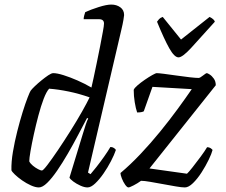

<svg xmlns="http://www.w3.org/2000/svg" viewBox="-20 -820 990 840"><path d="M150 0Q135 0 115 -9Q95 -18 76.5 -31Q58 -44 45 -56.5Q32 -69 30 -75Q29 -111 36.5 -155.5Q44 -200 55.5 -245.5Q67 -291 79 -329.5Q91 -368 101 -393.5Q111 -419 114 -423Q119 -430 132 -442.5Q145 -455 161 -468Q177 -481 191 -490.5Q205 -500 213 -500Q230 -500 258.5 -491Q287 -482 319 -468Q351 -454 380 -437Q383 -448 389 -477Q395 -506 403 -543.5Q411 -581 418 -617.5Q425 -654 430 -681Q435 -708 435 -717Q435 -736 413 -736H346Q346 -743 348.5 -752.5Q351 -762 353 -767Q377 -778 411.5 -789Q446 -800 467 -800Q490 -800 506.5 -788Q523 -776 523 -754Q523 -751 520 -733Q517 -715 511 -690L365 -65L376 -58Q385 -68 401.5 -89Q418 -110 435 -134Q452 -158 463 -177Q472 -177 478.5 -172.5Q485 -168 487 -164Q480 -143 465.5 -115Q451 -87 433 -61Q415 -35 396.5 -17.5Q378 0 363 0Q349 0 331.5 -8Q314 -16 300.5 -26Q287 -36 284 -43L342 -233Q349 -256 355.5 -276Q362 -296 366 -301L361 -304Q343 -270 321.5 -229Q300 -188 276.5 -147.5Q253 -107 230 -73.5Q207 -40 186.5 -20Q166 0 150 0ZM163 -74Q168 -73 187.5 -98.5Q207 -124 234 -164Q261 -204 289 -248.5Q317 -293 339 -332Q361 -371 372 -394Q327 -410 281 -419.5Q235 -429 195 -432Q183 -419 171 -387.5Q159 -356 148 -314.5Q137 -273 128 -232Q119 -191 113.5 -159Q108 -127 108 -114Q113 -104 124 -95Q135 -86 146.5 -80Q158 -74 163 -74ZM542 0Q536 0 527.5 -12Q519 -24 513 -39.5Q507 -55 507 -63Q550 -99 594.5 -146Q639 -193 680.5 -244Q722 -295 757.5 -343.5Q793 -392 819 -430L647 -440L609 -333Q600 -328 580 -328Q574 -345 569.5 -372.5Q565 -400 565 -427Q568 -435 582 -447Q596 -459 613.5 -471Q631 -483 646 -491.5Q661 -500 666 -500Q673 -500 697.5 -497Q722 -494 752.5 -489.5Q783 -485 810 -482Q837 -479 849 -479Q855 -479 868 -489.5Q881 -500 885 -500Q888 -500 897.5 -494Q907 -488 915.5 -476Q924 -464 924 -447L634 -83L798 -60Q805 -66 822 -87.5Q839 -109 857.5 -134Q876 -159 886 -176Q895 -176 901 -172Q907 -168 910 -164Q906 -148 893 -121Q880 -94 862 -66Q844 -38 824.5 -19Q805 0 789 0Q775 0 749 -4.5Q723 -9 693 -14.5Q663 -20 637 -24.5Q611 -29 597 -29Q582 -18 564.5 -9Q547 0 542 0ZM761 -569Q743 -569 720.5 -609Q698 -649 667 -725Q671 -731 676 -736.5Q681 -742 692 -746L772 -647L897 -746Q917 -736 920 -725Q853 -650 815.5 -609.5Q778 -569 761 -569Z"/></svg>

Font: Texturina Light
Style: Italic
Weight: 300
Italic angle: -11°
Designer: Guillermo Torres Carreño
Foundry: Omnibus-Type
Version: Version 1.002; ttfautohint (v1.8.3)